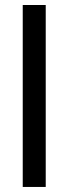

<svg xmlns="http://www.w3.org/2000/svg" viewBox="-20 -740 271 760"><path d="M70 0V-720.2H161V0Z"/></svg>

Font: Akshar Light
Style: Regular
Weight: 300
Designer: Tall Chai
Foundry: Tall Chai
Version: Version 1.100